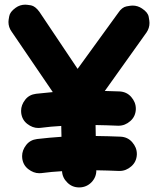

<svg xmlns="http://www.w3.org/2000/svg" viewBox="-20 -737 678 831"><path d="M324.2 74.2C344.2 73.7 361.8 66.4 376 51.8C390.1 37.1 397 20 397 0C429.2 0.5 461.9 1.5 494.6 2.9H497.6C516.6 2.9 533.2 -3.9 548.3 -17.1C563.5 -30.3 571.3 -47.4 572.3 -67.9V-70.8C572.3 -89.8 565.4 -106.4 552.2 -121.6C539.1 -136.7 522 -144.5 501.5 -145.5C465.8 -147 430.2 -147.9 394.5 -148.4L393.6 -195.8C425.3 -195.3 457.5 -194.3 490.2 -192.9H493.2C512.2 -192.9 528.8 -199.7 543.9 -212.9C559.1 -226.1 566.9 -243.2 567.9 -263.7V-266.6C567.9 -285.6 561 -302.2 547.9 -317.4C534.7 -332.5 517.6 -340.3 497.1 -341.3C476.1 -342.3 454.6 -342.8 433.6 -343.3L614.3 -596.7C622.6 -608.9 627 -622.6 627 -637.7C627 -642.6 626 -651.4 623.5 -664.6C621.1 -677.2 611.8 -689 594.7 -700.2C582.5 -708.5 568.8 -712.9 553.7 -712.9C549.3 -712.9 540.5 -711.9 527.8 -709.5C514.6 -707 502.4 -697.8 491.2 -680.7L315.9 -439L150.4 -686C138.7 -702.1 126.5 -711.4 114.3 -713.9C102.1 -715.8 93.8 -716.8 89.4 -716.8C74.2 -716.8 60.1 -712.4 47.4 -703.1C31.2 -691.4 22 -679.2 20 -667C17.6 -654.8 16.6 -646.5 16.6 -642.1C16.6 -627 21 -612.8 30.3 -600.1L208.5 -338.4C184.6 -336.4 160.6 -334 136.2 -331.1C116.2 -328.6 100.6 -320.3 88.9 -305.2C77.1 -290 71.3 -273.9 71.3 -257.3C71.3 -253.9 71.3 -251 71.8 -248C74.2 -228 83 -212.4 98.1 -200.7C113.3 -189 128.9 -183.1 145.5 -183.1C148.9 -183.1 151.9 -183.1 154.8 -183.6C185.5 -187.5 215.3 -190.4 245.1 -191.9L246.1 -145C211.4 -142.6 176.3 -139.6 140.6 -135.3C120.6 -132.8 105 -124.5 93.3 -109.4C81.5 -94.2 75.7 -78.1 75.7 -61.5C75.7 -58.1 75.7 -55.2 76.2 -52.2C78.6 -32.2 87.4 -16.6 102.5 -4.9C117.7 6.8 133.3 12.7 149.9 12.7C153.3 12.7 156.2 12.7 159.2 12.2C189.5 8.3 219.2 5.4 248.5 3.9C249.5 22.9 257.3 39.6 271.5 53.2C285.6 67.4 302.7 74.2 322.8 74.2H324.2Z"/></svg>

Font: Mikhak ExtraBold
Style: Regular
Weight: 800
Designer: Amin Abedi
Version: Version 3.2